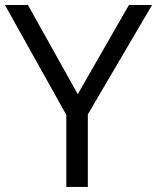

<svg xmlns="http://www.w3.org/2000/svg" viewBox="-20 -742 624 762"><path d="M328.6 0H243.2V-286.1L-0.5 -722.2H90.8L288.6 -368.2L491.7 -722.2H583.5L328.6 -288.1Z"/></svg>

Font: Oxygen-Regular
Style: Regular
Weight: 400
Designer: Vernon Adams
Foundry: Vernon Adams
Version: Version Release 0.2.3 webfont; ttfautohint (v0.93.3-1d66) -l